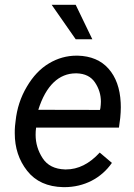

<svg xmlns="http://www.w3.org/2000/svg" viewBox="-20 -770 559 800"><path d="M295.4 -750H195.3L295.4 -606.4H364.7ZM243.7 9.8C245.1 9.8 246.6 9.8 248 9.8C330.6 9.8 401.9 -27.3 446.3 -91.3L395.5 -134.3C352.5 -87.4 305.7 -64 254.9 -64C253.9 -64 252.4 -64 251 -64C208 -65.4 176.8 -81.1 157.7 -110.8C138.2 -140.6 128.4 -173.3 128.4 -208.5C128.4 -218.3 128.9 -228 130.4 -238.3H475.6L481 -278.8C482.4 -293.5 483.4 -308.6 483.4 -323.2C483.4 -329.6 483.4 -335.9 482.9 -342.3C480 -401.9 462.9 -449.2 432.1 -483.9C401.4 -518.6 358.4 -536.6 304.2 -538.1C302.2 -538.1 300.8 -538.1 298.8 -538.1C258.3 -538.1 219.7 -527.3 184.1 -505.9C147.9 -484.4 117.2 -452.1 91.8 -408.7C65.9 -365.2 50.3 -317.4 44.9 -265.1L42.5 -244.1C41.5 -233.9 41.5 -224.1 41.5 -214.8C41.5 -154.3 58.6 -102.1 93.3 -58.1C127.9 -14.2 177.7 8.3 243.7 9.8ZM299.8 -464.4C334 -463.4 359.4 -450.7 375.5 -426.8C392.1 -402.3 400.4 -375.5 400.4 -346.2C400.4 -337.4 399.4 -329.1 398.4 -319.8L396.5 -312L139.6 -312.5C171.4 -414.1 226.1 -464.4 295.9 -464.4C297.4 -464.4 298.3 -464.4 299.8 -464.4Z"/></svg>

Font: Roboto
Style: Italic
Weight: 400
Italic angle: -12°
Designer: Google
Version: Version 2.137; 2017